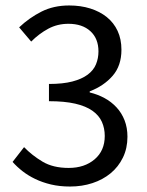

<svg xmlns="http://www.w3.org/2000/svg" viewBox="-20 -670 537 702"><path d="M236 12Q198 12 166.5 4.5Q135 -3 109 -15.5Q83 -28 62.5 -44Q42 -60 26 -78L68 -132Q97 -102 135.5 -79Q174 -56 231 -56Q289 -56 326 -87.5Q363 -119 363 -173Q363 -201 352.5 -224.5Q342 -248 318 -265Q294 -282 255 -291Q216 -300 159 -300V-363Q210 -363 244.5 -372Q279 -381 300.5 -397Q322 -413 331 -435Q340 -457 340 -482Q340 -529 310.5 -556Q281 -583 230 -583Q190 -583 156.5 -565Q123 -547 94 -518L50 -570Q87 -605 131.5 -627.5Q176 -650 233 -650Q275 -650 310 -639Q345 -628 370.5 -607.5Q396 -587 410 -557Q424 -527 424 -488Q424 -430 392 -393Q360 -356 308 -336V-332Q337 -325 362 -311.5Q387 -298 406 -277.5Q425 -257 435.5 -230Q446 -203 446 -170Q446 -128 429.5 -94Q413 -60 384.5 -36.5Q356 -13 318 -0.5Q280 12 236 12Z"/></svg>

Font: Matigon Symbol
Style: Regular
Weight: 400
Designer: Paul D. Hunt
Foundry: Adobe Systems Incorporated
Version: Version 2.021;PS 2.000;hotconv 1.0.86;makeotf.lib2.5.63406